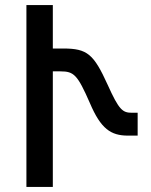

<svg xmlns="http://www.w3.org/2000/svg" viewBox="-20 -735 594 756"><path d="M84 1H188V-454H218C271 -454 285 -441 334 -329C377 -228 416 -201 484 -201H522V-291H500C463 -291 449 -301 404 -401C349 -522 324 -544 229 -544H188V-715H84Z"/></svg>

Font: Noto Sans Armenian SemiCondensed Medium
Style: Regular
Weight: 500
Width: 4
Designer: Monotype Design Team
Foundry: Monotype Imaging Inc.
Version: Version 2.008